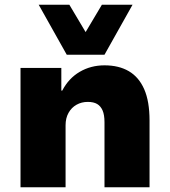

<svg xmlns="http://www.w3.org/2000/svg" viewBox="-20 -794 720 814"><path d="M67 0V-506H240V-410H244Q271 -462 318 -489.5Q365 -517 423 -517Q484 -517 526.5 -492Q569 -467 591.5 -415.5Q614 -364 614 -283V0H423V-276Q423 -307 415 -325.5Q407 -344 392 -353Q377 -362 352 -362Q326 -362 304.5 -350Q283 -338 270.5 -315.5Q258 -293 258 -263V0ZM263 -562 144 -774H274L343 -658L412 -774H542L423 -562Z"/></svg>

Font: Nunito Sans 7pt Black
Style: Regular
Weight: 900
Designer: Vernon Adams
Foundry: Vernon Adams
Version: Version 3.101;gftools[0.9.27]